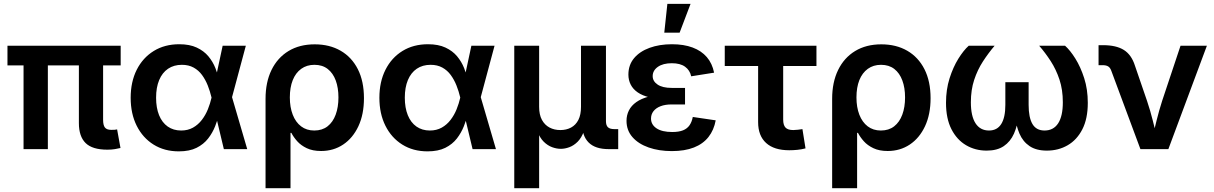

<svg xmlns="http://www.w3.org/2000/svg" viewBox="-20 -779 6341 1003"><path d="M541 2.9Q462.4 2.9 427.2 -31.7Q392.1 -66.4 392.1 -135.7V-509.8H518.6V-153.3Q518.6 -125 528.1 -112.8Q537.6 -100.6 561.5 -100.6Q572.8 -100.6 579.6 -101.1Q586.4 -101.6 591.8 -103L609.4 -5.9Q598.1 -2.9 580.3 0Q562.5 2.9 541 2.9ZM103 0V-509.8H230V0ZM19 -437.5V-540H610.4V-437.5Z M914.1 11.7Q838.9 11.7 782.2 -23.7Q725.6 -59.1 694.1 -122.1Q662.6 -185.1 662.6 -268.1Q662.6 -351.6 694.3 -414.6Q726.1 -477.5 783.2 -512.7Q840.3 -547.9 916.5 -547.9Q970.7 -547.9 1007.8 -530.5Q1044.9 -513.2 1068.4 -485.1Q1091.8 -457 1105.2 -423.3Q1118.7 -389.6 1125.5 -356.9H1165.5L1191.4 -273.9L1271.5 0H1149.4L1084.5 -271.5Q1077.1 -302.7 1065.2 -332.8Q1053.2 -362.8 1035.4 -387.2Q1017.6 -411.6 991.5 -426Q965.3 -440.4 930.2 -440.4Q888.2 -440.4 857.9 -419.9Q827.6 -399.4 811.5 -360.8Q795.4 -322.3 795.4 -268.6Q795.4 -215.8 811 -177.2Q826.7 -138.7 856.2 -117.9Q885.7 -97.2 926.3 -97.2Q961.4 -97.2 988.3 -112.3Q1015.1 -127.4 1034.4 -152.6Q1053.7 -177.7 1065.9 -208Q1078.1 -238.3 1085 -268.6L1143.1 -540H1264.2L1191.4 -268.6L1165.5 -187.5H1126Q1117.7 -154.8 1104 -119.9Q1090.3 -85 1067.1 -55.2Q1043.9 -25.4 1006.8 -6.8Q969.7 11.7 914.1 11.7Z M1367.2 204.1V-262.7Q1367.2 -349.6 1398.4 -413.6Q1429.7 -477.5 1487.3 -512.5Q1544.9 -547.4 1624 -547.4Q1701.7 -547.4 1759.5 -513.9Q1817.4 -480.5 1849.4 -417.5Q1881.3 -354.5 1881.3 -266.1Q1881.3 -181.6 1852.3 -119.6Q1823.2 -57.6 1772.7 -23.9Q1722.2 9.8 1657.2 9.8Q1613.3 9.8 1582.5 -4.9Q1551.8 -19.5 1532.5 -41.3Q1513.2 -63 1502 -85H1497.6V204.1ZM1621.6 -97.2Q1663.1 -97.2 1691.2 -119.1Q1719.2 -141.1 1733.6 -180.2Q1748 -219.2 1748 -270Q1748 -320.3 1733.9 -358.6Q1719.7 -397 1691.9 -418.7Q1664.1 -440.4 1622.6 -440.4Q1582.5 -440.4 1553.5 -419.4Q1524.4 -398.4 1509.3 -360.4Q1494.1 -322.3 1494.1 -270Q1494.1 -218.8 1509.3 -179.7Q1524.4 -140.6 1553 -118.9Q1581.5 -97.2 1621.6 -97.2Z M2213.4 11.7Q2138.2 11.7 2081.5 -23.7Q2024.9 -59.1 1993.4 -122.1Q1961.9 -185.1 1961.9 -268.1Q1961.9 -351.6 1993.7 -414.6Q2025.4 -477.5 2082.5 -512.7Q2139.6 -547.9 2215.8 -547.9Q2270 -547.9 2307.1 -530.5Q2344.2 -513.2 2367.7 -485.1Q2391.1 -457 2404.5 -423.3Q2418 -389.6 2424.8 -356.9H2464.8L2490.7 -273.9L2570.8 0H2448.7L2383.8 -271.5Q2376.5 -302.7 2364.5 -332.8Q2352.5 -362.8 2334.7 -387.2Q2316.9 -411.6 2290.8 -426Q2264.6 -440.4 2229.5 -440.4Q2187.5 -440.4 2157.2 -419.9Q2127 -399.4 2110.8 -360.8Q2094.7 -322.3 2094.7 -268.6Q2094.7 -215.8 2110.4 -177.2Q2126 -138.7 2155.5 -117.9Q2185.1 -97.2 2225.6 -97.2Q2260.7 -97.2 2287.6 -112.3Q2314.5 -127.4 2333.7 -152.6Q2353 -177.7 2365.2 -208Q2377.4 -238.3 2384.3 -268.6L2442.4 -540H2563.5L2490.7 -268.6L2464.8 -187.5H2425.3Q2417 -154.8 2403.3 -119.9Q2389.6 -85 2366.5 -55.2Q2343.3 -25.4 2306.2 -6.8Q2269 11.7 2213.4 11.7Z M2666.5 204.1V-540H2796.4V-221.2Q2796.4 -179.7 2811 -152.8Q2825.7 -126 2850.6 -112.8Q2875.5 -99.6 2907.2 -99.6Q2939 -99.6 2963.4 -112.8Q2987.8 -126 3001.5 -152.8Q3015.1 -179.7 3015.1 -221.2V-540H3145.5V-146Q3145.5 -124 3155.8 -114.3Q3166 -104.5 3189.9 -104.5H3209.5V0H3159.7Q3089.4 0 3054.9 -34.7Q3020.5 -69.3 3020.5 -135.3V-184.6H3043.5Q3043.5 -129.9 3030.8 -94.5Q3018.1 -59.1 2997.8 -38.8Q2977.5 -18.6 2954.1 -10Q2930.7 -1.5 2909.7 -1.5Q2888.2 -1.5 2864.5 -10Q2840.8 -18.6 2820.3 -38.8Q2799.8 -59.1 2786.9 -94.5Q2773.9 -129.9 2773.9 -184.6H2796.4V204.1Z M3489.7 10.3Q3422.4 10.3 3368.7 -8.5Q3314.9 -27.3 3283.9 -62.7Q3252.9 -98.1 3252.9 -147.9Q3252.9 -177.2 3265.4 -202.1Q3277.8 -227.1 3304 -245.6Q3330.1 -264.2 3370.6 -274.7Q3411.1 -285.2 3466.8 -285.2H3558.6V-233.4H3487.8Q3454.6 -233.4 3430.7 -224.1Q3406.7 -214.8 3393.8 -198.2Q3380.9 -181.6 3380.9 -159.7Q3380.9 -127.9 3409.7 -108.6Q3438.5 -89.4 3491.7 -89.4Q3525.9 -89.4 3547.9 -98.1Q3569.8 -106.9 3582 -124.5Q3594.2 -142.1 3599.1 -168L3718.8 -150.4Q3709.5 -99.6 3681.2 -63.5Q3652.8 -27.3 3605 -8.5Q3557.1 10.3 3489.7 10.3ZM3468.3 -260.7Q3414.1 -260.7 3375 -270Q3335.9 -279.3 3311.3 -296.4Q3286.6 -313.5 3274.7 -337.2Q3262.7 -360.8 3262.7 -389.2Q3262.7 -439.5 3292.2 -474.9Q3321.8 -510.3 3373.3 -529.1Q3424.8 -547.9 3490.2 -547.9Q3552.2 -547.9 3598.1 -530.8Q3644 -513.7 3672.4 -480.7Q3700.7 -447.8 3710.4 -399.4L3590.8 -380.4Q3584 -412.1 3558.8 -430.4Q3533.7 -448.7 3489.7 -448.7Q3443.4 -448.7 3416.5 -429.7Q3389.6 -410.6 3389.6 -381.3Q3389.6 -354.5 3415.3 -337.2Q3440.9 -319.8 3488.8 -319.8H3558.6V-260.7ZM3450.2 -608.4 3466.3 -758.8H3587.4L3530.3 -608.4Z M4103 5.9Q4023.9 5.9 3982.2 -32Q3940.4 -69.8 3940.4 -141.1V-434.1H3766.1V-540H4245.1V-434.1H4071.3V-154.3Q4071.3 -125.5 4083.5 -112.5Q4095.7 -99.6 4124 -99.6Q4133.8 -99.6 4148.2 -101.3Q4162.6 -103 4171.9 -104.5L4188 -3.9Q4167.5 1.5 4145.8 3.7Q4124 5.9 4103 5.9Z M4327.1 204.1V-262.7Q4327.1 -349.6 4358.4 -413.6Q4389.6 -477.5 4447.3 -512.5Q4504.9 -547.4 4584 -547.4Q4661.6 -547.4 4719.5 -513.9Q4777.3 -480.5 4809.3 -417.5Q4841.3 -354.5 4841.3 -266.1Q4841.3 -181.6 4812.3 -119.6Q4783.2 -57.6 4732.7 -23.9Q4682.1 9.8 4617.2 9.8Q4573.2 9.8 4542.5 -4.9Q4511.7 -19.5 4492.4 -41.3Q4473.1 -63 4461.9 -85H4457.5V204.1ZM4581.5 -97.2Q4623 -97.2 4651.1 -119.1Q4679.2 -141.1 4693.6 -180.2Q4708 -219.2 4708 -270Q4708 -320.3 4693.8 -358.6Q4679.7 -397 4651.9 -418.7Q4624 -440.4 4582.5 -440.4Q4542.5 -440.4 4513.4 -419.4Q4484.4 -398.4 4469.2 -360.4Q4454.1 -322.3 4454.1 -270Q4454.1 -218.8 4469.2 -179.7Q4484.4 -140.6 4512.9 -118.9Q4541.5 -97.2 4581.5 -97.2Z M5134.3 7.8Q5074.7 7.8 5026.6 -20.5Q4978.5 -48.8 4950.2 -104.2Q4921.9 -159.7 4921.9 -241.7Q4921.9 -311 4940.4 -369.6Q4959 -428.2 4986.3 -472.2Q5013.7 -516.1 5040.5 -540H5175.8Q5143.1 -501.5 5114.7 -457.8Q5086.4 -414.1 5069.1 -361.8Q5051.8 -309.6 5051.8 -244.6Q5051.8 -172.4 5076.2 -134.8Q5100.6 -97.2 5146.5 -97.2Q5189 -97.2 5210.4 -131.1Q5231.9 -165 5231.9 -231.4V-349.6H5353.5V-231.4Q5353.5 -165 5373.5 -131.1Q5393.6 -97.2 5436.5 -97.2Q5483.4 -97.2 5507.8 -134.8Q5532.2 -172.4 5532.2 -244.6Q5532.2 -310.5 5514.6 -363.3Q5497.1 -416 5469 -459.5Q5440.9 -502.9 5408.7 -540H5543.9Q5570.3 -516.6 5597.7 -472.9Q5625 -429.2 5643.8 -370.6Q5662.6 -312 5662.6 -241.7Q5662.6 -159.2 5634.3 -103.8Q5606 -48.3 5557.6 -20.3Q5509.3 7.8 5448.7 7.8Q5393.1 7.8 5358.2 -15.9Q5323.2 -39.6 5305.4 -81.5Q5287.6 -123.5 5281.2 -177.7H5301.3Q5295.4 -122.6 5276.9 -80.8Q5258.3 -39.1 5223.6 -15.6Q5189 7.8 5134.3 7.8Z M5937.5 0 5785.6 -408.7Q5779.8 -425.3 5769.3 -431.9Q5758.8 -438.5 5740.7 -438.5H5718.8V-543H5742.7Q5811 -543 5850.8 -518.1Q5890.6 -493.2 5908.7 -436.5L5972.2 -251.5Q5989.3 -200.7 6002 -149.7Q6014.6 -98.6 6027.8 -45.9H5996.6Q6009.3 -98.6 6022 -149.9Q6034.7 -201.2 6050.8 -251.5L6147 -540H6284.7L6083.5 0Z"/></svg>

Font: V-Inter
Style: SemiBold-600
Weight: 600
Designer: Rasmus Andersson
Foundry: rsms
Version: Version 4.000;git-4146feb